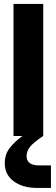

<svg xmlns="http://www.w3.org/2000/svg" viewBox="-20 -670 278 946"><path d="M192.5 0Q143 33.5 127 54.5Q111 75.5 111 98.5Q111 145 172.5 145H231V256H164.5Q91 256 47.2 223Q3.5 190 3.5 135Q3.5 90.5 27.5 59.5Q51.5 28.5 90.5 0H46.5V-650.5H193V0Z"/></svg>

Font: Overused Grotesk
Style: Bold
Weight: 710
Version: Version 0.004